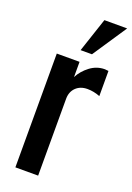

<svg xmlns="http://www.w3.org/2000/svg" viewBox="-164 -931 682 991"><g transform="rotate(20 177.0 -435.5)"><path d="M229 -683.6H166.5L229 -871.1H354ZM182.1 -541.5Q201.2 -578.6 237.5 -606.2Q273.9 -633.8 318.4 -633.8Q319.8 -633.8 338.4 -631.8V-493.7Q303.7 -507.3 269 -507.3Q230 -507.3 206.1 -483.9Q182.1 -460.4 182.1 -421.9V0H57.1V-625H182.1Z"/></g></svg>

Font: OswaldRegular
Style: Regular
Weight: 400
Designer: vernon adams
Foundry: vernon adams
Version: Version 1.000